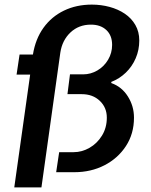

<svg xmlns="http://www.w3.org/2000/svg" viewBox="-20 -748 658 834"><path d="M42 66 111 -424H52L65 -511H123Q134 -579 169 -627.5Q204 -676 258 -702Q312 -728 379 -728Q419 -728 456 -718Q493 -708 522 -688.5Q551 -669 568 -639.5Q585 -610 585 -572Q585 -531 569.5 -495Q554 -459 526.5 -432.5Q499 -406 463 -392L464 -387Q509 -371 535.5 -329Q562 -287 562 -237Q562 -167 527 -113.5Q492 -60 433.5 -30Q375 0 303 0H224L237 -87H300Q336 -87 369 -106Q402 -125 423 -159Q444 -193 444 -237Q444 -281 413.5 -310Q383 -339 335 -339H273L284 -425H341Q374 -425 403 -442Q432 -459 449.5 -488.5Q467 -518 467 -553Q467 -594 442 -617.5Q417 -641 375 -641Q322 -641 286 -607Q250 -573 242 -519L160 66Z"/></svg>

Font: Chivo Medium Medium
Style: Italic
Weight: 500
Italic angle: -8.05°
Version: Version 2.002